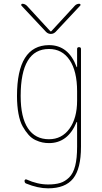

<svg xmlns="http://www.w3.org/2000/svg" viewBox="-20 -770 540 1020"><path d="M224.6 -600.6 93.8 -740.2Q91.8 -743.2 93.3 -746.6Q94.7 -750 98.6 -750Q111.3 -750 122.1 -740.2L248 -603.5H250H252L377.9 -740.2Q387.7 -750 401.4 -750Q405.3 -750 407.2 -746.6Q409.2 -743.2 406.2 -740.2L275.4 -600.6Q264.6 -589.8 250 -589.8Q235.4 -589.8 224.6 -600.6ZM240.2 -509.8Q89.8 -509.8 89.8 -259.8Q89.8 -146.5 128.4 -88.4Q167 -30.3 240.2 -30.3Q308.6 -30.3 349.1 -86.4Q389.6 -142.6 389.6 -235.4V-285.2Q389.6 -391.6 350.1 -450.7Q310.5 -509.8 240.2 -509.8ZM240.2 -9.8Q222.7 -9.8 205.6 -13.2Q188.5 -16.6 168.5 -25.9Q148.4 -35.2 131.8 -53.7Q115.2 -72.3 100.6 -98.1Q85.9 -124 78.1 -166Q70.3 -208 70.3 -259.8Q70.3 -529.3 240.2 -530.3Q343.8 -530.3 386.7 -415Q386.7 -413.1 388.7 -413.1Q389.6 -413.1 389.6 -414.1V-509.8Q389.6 -519.5 399.9 -519.5Q410.2 -519.5 410.2 -509.8V9.8Q410.2 126 368.7 178.2Q327.1 230.5 235.4 230.5Q181.6 230.5 119.1 205.1Q110.4 202.1 110.4 190.4Q110.4 186.5 113.8 184.1Q117.2 181.6 121.1 183.6Q179.7 210 235.4 210Q273.4 210 299.3 202.1Q325.2 194.3 347.2 172.9Q369.1 151.4 379.4 111.3Q389.6 71.3 389.6 9.8V-121.1Q389.6 -122.1 388.7 -122.1Q386.7 -122.1 386.7 -121.1Q340.8 -9.8 240.2 -9.8Z"/></svg>

Font: Rounded Mgen+ 1m thin
Style: Regular
Weight: 100
Designer: [Source Han Sans]
Ryoko NISHIZUKA  (kana & ideographs); Paul D. Hunt (Latin, Greek & Cyrillic); Wenlong ZHANG  (bopomofo
Version: Version 1.059.20150602